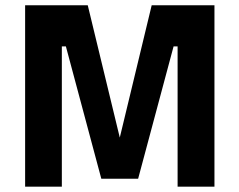

<svg xmlns="http://www.w3.org/2000/svg" viewBox="-20 -700 898 720"><path d="M74.2 0V-680.2H309.1L429.2 -184.1L548.8 -680.2H784.2V0H646V-525.9H630.9L498 -29.8H359.9L227.1 -525.9H211.9V0Z"/></svg>

Font: TitilliumWeb-Bold
Style: Bold
Weight: 700
Version: Version 1.001;PS 57.000;hotconv 1.0.70;makeotf.lib2.5.55311